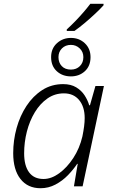

<svg xmlns="http://www.w3.org/2000/svg" viewBox="-20 -988 598 1018"><path d="M334 -832Q354 -850 377.5 -874Q401 -898 422.5 -923Q444 -948 459 -968H529V-960Q513 -942 487 -917.5Q461 -893 431.5 -868Q402 -843 375 -824H334ZM356 -583Q311 -583 281 -610.5Q251 -638 251 -685Q251 -731 282 -759Q313 -787 356 -787Q400 -787 430 -758.5Q460 -730 460 -685Q460 -638 430 -610.5Q400 -583 356 -583ZM356 -619Q385 -619 403.5 -637.5Q422 -656 422 -685Q422 -713 402.5 -731.5Q383 -750 356 -750Q327 -750 308.5 -731.5Q290 -713 290 -685Q290 -656 307.5 -637.5Q325 -619 356 -619ZM195 10Q127 10 88.5 -39Q50 -88 50 -176Q50 -244 68 -309Q86 -374 120.5 -426.5Q155 -479 204 -510.5Q253 -542 315 -542Q356 -542 384 -525Q412 -508 428.5 -482.5Q445 -457 453 -430H457L486 -532H531L418 0H372L392 -119H389Q369 -89 340 -59Q311 -29 274 -9.5Q237 10 195 10ZM211 -39Q252 -39 293.5 -69Q335 -99 368.5 -150Q402 -201 417 -265Q423 -295 426 -318.5Q429 -342 429 -362Q429 -422 399.5 -457.5Q370 -493 319 -493Q270 -493 231 -465.5Q192 -438 164.5 -392.5Q137 -347 122.5 -290.5Q108 -234 108 -175Q108 -110 134 -74.5Q160 -39 211 -39Z"/></svg>

Font: Noto Sans Light
Style: Italic
Weight: 300
Italic angle: -12°
Designer: Monotype Design Team
Foundry: Monotype Imaging Inc.
Version: Version 2.013; ttfautohint (v1.8.4.7-5d5b)